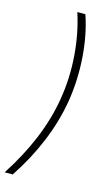

<svg xmlns="http://www.w3.org/2000/svg" viewBox="-172 -813 577 1005"><g transform="rotate(15 116.5 -310.5)"><path d="M-35.2 143.6Q112.3 -83.5 148.4 -303.2Q167.5 -417 158.9 -536.4Q150.4 -655.8 115.2 -765.1H158.7Q193.4 -664.1 202.1 -543Q210.9 -421.9 191.9 -303.2Q172.9 -189.5 126 -75.9Q79.1 37.6 8.3 143.6Z"/></g></svg>

Font: Inter Display Extra Light
Style: Italic
Weight: 200
Italic angle: -9.39999°
Designer: Rasmus Andersson
Foundry: rsms
Version: Version 4.000;git-4fc901f